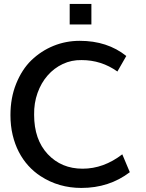

<svg xmlns="http://www.w3.org/2000/svg" viewBox="-20 -928 731 959"><path d="M328.1 -805.7V-908.2H436.5V-805.7ZM386.2 10.7Q330.1 10.7 279.1 -3.9Q228 -18.6 182.6 -48.3Q149.4 -69.8 121.8 -100.1Q94.2 -130.4 74.2 -168.9Q54.2 -207.5 43.2 -253.7Q32.2 -299.8 32.2 -353Q32.2 -439 60.5 -509.3Q89.4 -581.1 136.7 -627Q185.5 -673.8 247.3 -699Q309.1 -724.1 378.4 -724.1Q516.1 -724.1 610.8 -648.4L566.4 -570.8Q486.3 -627.9 387.7 -627.9Q337.4 -628.9 293.7 -608.4Q250 -587.9 217.8 -551Q185.5 -514.2 167.5 -463.6Q149.4 -413.1 150.4 -354.5Q150.4 -231 218.3 -158.2Q286.6 -85.4 392.6 -85.4Q497.6 -85.4 590.8 -157.2L628.4 -67.9Q525.4 10.7 386.2 10.7Z"/></svg>

Font: Ride Light
Style: Bold
Weight: 600
Version: Version 3.000